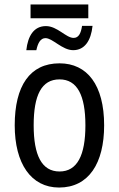

<svg xmlns="http://www.w3.org/2000/svg" viewBox="-20 -831 533 861"><path d="M117 -749H376V-811H117ZM98 -606H143C150 -639 162 -660 184 -660C216 -660 259 -606 308 -606C360 -606 388 -649 395 -715H348C343 -682 333 -661 310 -661C276 -661 237 -714 186 -714C132 -714 105 -670 98 -606ZM447 -269C447 -450 371 -547 247 -547C114 -547 46 -446 46 -269C46 -98 119 10 245 10C378 10 447 -99 447 -269ZM131 -269C131 -404 166 -475 247 -475C326 -475 363 -404 363 -269C363 -134 326 -62 247 -62C167 -62 131 -135 131 -269Z"/></svg>

Font: Noto Sans Condensed
Style: Regular
Weight: 400
Width: 3
Designer: Monotype Design Team
Foundry: Monotype Imaging Inc.
Version: Version 2.013